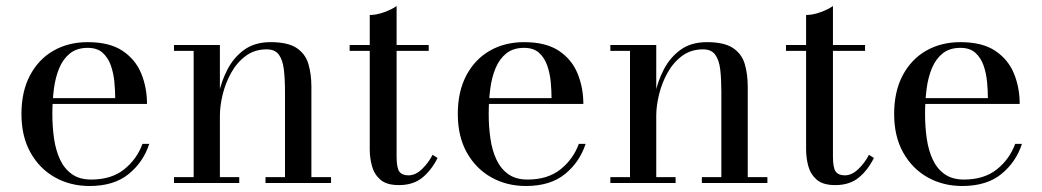

<svg xmlns="http://www.w3.org/2000/svg" viewBox="-20 -610 3472 640"><path d="M278.5 10Q214.5 10 163.2 -18.8Q112 -47.5 81.8 -101.2Q51.5 -155 51.5 -230Q51.5 -305 80 -358.8Q108.5 -412.5 158.2 -441Q208 -469.5 272.5 -469.5Q345 -469.5 388.2 -440.8Q431.5 -412 450.8 -365Q470 -318 470 -263.5H119V-283H364Q364 -308 361.2 -337Q358.5 -366 349.5 -391.8Q340.5 -417.5 322.2 -434Q304 -450.5 272.5 -450.5Q236.5 -450.5 213.5 -432.2Q190.5 -414 177.5 -383Q164.5 -352 159.5 -312.5Q154.5 -273 154.5 -230Q154.5 -187 160.2 -147.8Q166 -108.5 180.2 -78Q194.5 -47.5 219.8 -29.5Q245 -11.5 284 -11.5Q351 -11.5 393.5 -45.2Q436 -79 455 -130.5H477.5Q458 -70 409 -30Q360 10 278.5 10Z M713 -460V-19.5H777.5V0H560V-19.5H625.5V-440.5H560V-460ZM1018 -319.5V-19.5H1083.5V0H865V-19.5H930V-304.5Q930 -346.5 926.2 -378.2Q922.5 -410 909.5 -427.8Q896.5 -445.5 869 -445.5Q828.5 -445.5 799 -423.5Q769.5 -401.5 750.5 -367.2Q731.5 -333 722.2 -294.8Q713 -256.5 713 -224.5L700.5 -222Q700.5 -255 709.2 -297.2Q718 -339.5 738.5 -379Q759 -418.5 794 -444Q829 -469.5 882 -469.5Q939.5 -469.5 968.8 -450Q998 -430.5 1008 -396.8Q1018 -363 1018 -319.5Z M1309.5 7Q1268.5 7 1247.8 -11.2Q1227 -29.5 1219.8 -56.8Q1212.5 -84 1212.5 -111.5V-560Q1235 -560 1261 -569.5Q1287 -579 1302 -590V-88Q1302 -50.5 1311.2 -38Q1320.5 -25.5 1341.5 -25.5Q1365 -25.5 1386.8 -46.5Q1408.5 -67.5 1422 -94L1438.5 -83.5Q1418.5 -43 1388 -18Q1357.5 7 1309.5 7ZM1145.5 -440.5V-460H1409V-440.5Z M1733 10Q1669 10 1617.8 -18.8Q1566.5 -47.5 1536.2 -101.2Q1506 -155 1506 -230Q1506 -305 1534.5 -358.8Q1563 -412.5 1612.8 -441Q1662.5 -469.5 1727 -469.5Q1799.5 -469.5 1842.8 -440.8Q1886 -412 1905.2 -365Q1924.5 -318 1924.5 -263.5H1573.5V-283H1818.5Q1818.5 -308 1815.8 -337Q1813 -366 1804 -391.8Q1795 -417.5 1776.8 -434Q1758.5 -450.5 1727 -450.5Q1691 -450.5 1668 -432.2Q1645 -414 1632 -383Q1619 -352 1614 -312.5Q1609 -273 1609 -230Q1609 -187 1614.8 -147.8Q1620.5 -108.5 1634.8 -78Q1649 -47.5 1674.2 -29.5Q1699.5 -11.5 1738.5 -11.5Q1805.5 -11.5 1848 -45.2Q1890.5 -79 1909.5 -130.5H1932Q1912.5 -70 1863.5 -30Q1814.5 10 1733 10Z M2167.5 -460V-19.5H2232V0H2014.5V-19.5H2080V-440.5H2014.5V-460ZM2472.5 -319.5V-19.5H2538V0H2319.5V-19.5H2384.5V-304.5Q2384.5 -346.5 2380.8 -378.2Q2377 -410 2364 -427.8Q2351 -445.5 2323.5 -445.5Q2283 -445.5 2253.5 -423.5Q2224 -401.5 2205 -367.2Q2186 -333 2176.8 -294.8Q2167.5 -256.5 2167.5 -224.5L2155 -222Q2155 -255 2163.8 -297.2Q2172.5 -339.5 2193 -379Q2213.5 -418.5 2248.5 -444Q2283.5 -469.5 2336.5 -469.5Q2394 -469.5 2423.2 -450Q2452.5 -430.5 2462.5 -396.8Q2472.5 -363 2472.5 -319.5Z M2764 7Q2723 7 2702.2 -11.2Q2681.5 -29.5 2674.2 -56.8Q2667 -84 2667 -111.5V-560Q2689.5 -560 2715.5 -569.5Q2741.5 -579 2756.5 -590V-88Q2756.5 -50.5 2765.8 -38Q2775 -25.5 2796 -25.5Q2819.5 -25.5 2841.2 -46.5Q2863 -67.5 2876.5 -94L2893 -83.5Q2873 -43 2842.5 -18Q2812 7 2764 7ZM2600 -440.5V-460H2863.5V-440.5Z M3187.5 10Q3123.5 10 3072.2 -18.8Q3021 -47.5 2990.8 -101.2Q2960.5 -155 2960.5 -230Q2960.5 -305 2989 -358.8Q3017.5 -412.5 3067.2 -441Q3117 -469.5 3181.5 -469.5Q3254 -469.5 3297.2 -440.8Q3340.5 -412 3359.8 -365Q3379 -318 3379 -263.5H3028V-283H3273Q3273 -308 3270.2 -337Q3267.5 -366 3258.5 -391.8Q3249.5 -417.5 3231.2 -434Q3213 -450.5 3181.5 -450.5Q3145.5 -450.5 3122.5 -432.2Q3099.5 -414 3086.5 -383Q3073.5 -352 3068.5 -312.5Q3063.5 -273 3063.5 -230Q3063.5 -187 3069.2 -147.8Q3075 -108.5 3089.2 -78Q3103.5 -47.5 3128.8 -29.5Q3154 -11.5 3193 -11.5Q3260 -11.5 3302.5 -45.2Q3345 -79 3364 -130.5H3386.5Q3367 -70 3318 -30Q3269 10 3187.5 10Z"/></svg>

Font: Bodoni Moda 11pt
Style: Regular
Weight: 400
Version: Version 2.004